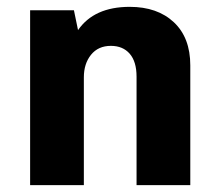

<svg xmlns="http://www.w3.org/2000/svg" viewBox="-20 -541 640 561"><path d="M68 0V-511H196L208 -453Q255 -521 359 -521Q440 -521 488 -476Q536 -431 536 -350V0H379V-317Q379 -361 359 -384Q339 -407 304 -407Q267 -407 246 -381Q225 -355 225 -315V0Z"/></svg>

Font: Chivo Mono
Style: Bold
Weight: 700
Monospace: yes
Designer: Hector Gatti
Foundry: Omnibus-Type
Version: Version 1.008; ttfautohint (v1.8.4.7-5d5b)